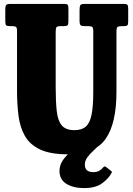

<svg xmlns="http://www.w3.org/2000/svg" viewBox="-20 -770 682 981"><path d="M431 -636.5H412.5Q396.5 -636.5 391.5 -641.5Q386.5 -646.5 386.5 -661.5V-718Q386.5 -736.5 390.2 -743.2Q394 -750 412 -750H611.5Q626.5 -750 630.8 -745.5Q635 -741 635 -725V-661.5Q635 -645 630.8 -640.8Q626.5 -636.5 613.5 -636.5H603.5Q585.5 -636.5 580.2 -632Q575 -627.5 575 -609V-300Q575 -139 519.5 -60.2Q464 18.5 327 18.5Q237.5 18.5 185 -6.2Q132.5 -31 107.2 -75.5Q82 -120 74.5 -179.2Q67 -238.5 67 -307.5V-612.5Q67 -628.5 61.5 -632.5Q56 -636.5 40.5 -636.5H33.5Q17 -636.5 12 -640.2Q7 -644 7 -661V-722.5Q7 -739 11.8 -744.5Q16.5 -750 32.5 -750H308Q321.5 -750 325.5 -745.8Q329.5 -741.5 329.5 -727.5V-660.5Q329.5 -645.5 325.2 -641Q321 -636.5 305 -636.5H291.5Q272.5 -636.5 268.5 -631Q264.5 -625.5 264.5 -606.5V-324.5Q264.5 -252.5 269.8 -203.5Q275 -154.5 295.2 -129.8Q315.5 -105 360 -105Q398 -105 418.8 -123.5Q439.5 -142 448 -184.8Q456.5 -227.5 456.5 -300V-611.5Q456.5 -628 451.2 -632.2Q446 -636.5 431 -636.5ZM410 191Q354 191 319 169Q284 147 284 104Q284 74.5 300 50.5Q316 26.5 340.5 6.5Q365 -13.5 391 -29.8Q417 -46 437 -59.5Q445.5 -65 457 -60.8Q468.5 -56.5 472 -53.5Q483.5 -44 487.2 -39.2Q491 -34.5 485 -28Q473.5 -15 456.5 0.5Q439.5 16 426.5 33.5Q413.5 51 413.5 71.5Q413.5 109.5 457.5 109.5Q475.5 109.5 487.2 102.5Q499 95.5 506.5 86Q514.5 77 521 82.5L546.5 102.5Q551.5 105.5 551.5 108Q551.5 110.5 548.5 116.5Q533.5 143.5 500.8 167.2Q468 191 410 191Z"/></svg>

Font: Besley* Condensed Heavy
Style: Regular
Weight: 800
Width: 3
Designer: Owen Earl
Foundry: indestructible type*
Version: Version 3.000; ttfautohint (v1.8.3)